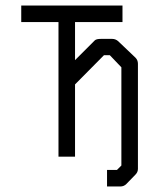

<svg xmlns="http://www.w3.org/2000/svg" viewBox="-20 -616 580 696"><path d="M252 -398 324 -470Q330 -475 345 -475H387Q398.5 -475 408 -467L471 -407Q480 -398 480 -385V-4Q480 8 471 17L438 51Q429 60 416 60H368V0H404L420 -16V-372L378 -416H357L252 -310V-48H192V-536H57V-596H424V-536H252Z"/></svg>

Font: 3270 Nerd Font
Style: Regular
Weight: 400
Monospace: yes
Version: Version 3.0.1;Nerd Fonts 3.3.0